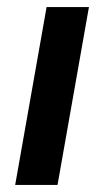

<svg xmlns="http://www.w3.org/2000/svg" viewBox="-20 -524 294 544"><path d="M23 0 112 -504H232L143 0Z"/></svg>

Font: DM Sans SemiBold
Style: Italic
Weight: 600
Italic angle: -10°
Designer: Colophon Foundry, Jonny Pinhorn
Foundry: Colophon Foundry
Version: Version 4.004;gftools[0.9.30]